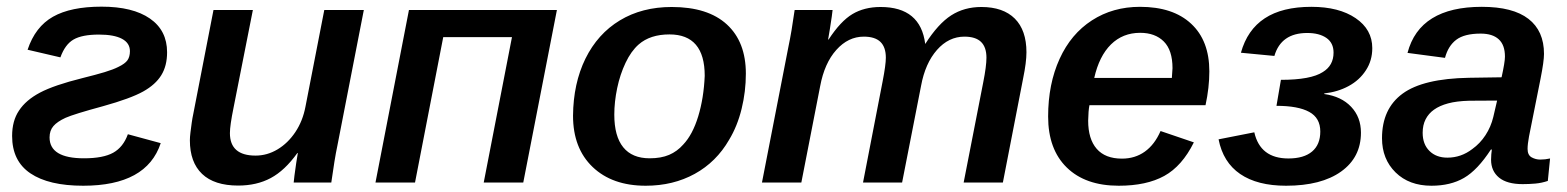

<svg xmlns="http://www.w3.org/2000/svg" viewBox="-20 -559 4798 588"><path d="M283.2 -453.1Q231.4 -453.1 205.3 -438Q179.2 -422.9 165 -383.3L64.5 -406.7Q87.9 -477.1 142.3 -507.8Q196.8 -538.6 291 -538.6Q386.7 -538.6 439.2 -502.2Q491.7 -465.8 491.7 -398.9Q491.7 -357.4 473.9 -328.6Q456.1 -299.8 418.5 -278.8Q379.9 -257.3 295.9 -233.9Q206.1 -209.5 180.7 -198.2Q155.3 -186.5 143.6 -172.9Q131.8 -159.2 131.8 -138.2Q131.8 -74.2 237.3 -74.2Q295.9 -74.2 326.7 -91.3Q357.4 -108.4 371.6 -147.9L472.2 -120.6Q429.2 9.8 234.9 9.8Q129.4 9.8 73.2 -28.1Q17.1 -65.9 17.1 -142.6Q17.1 -189 38.1 -220.2Q59.1 -252.4 102.5 -275.4Q146 -298.3 232.4 -319.8Q273.9 -330.1 300.5 -338.1Q327.1 -346.2 342.3 -354Q362.8 -363.8 370.4 -374.5Q377.9 -385.3 377.9 -402.3Q377.9 -427.2 353.5 -440.2Q329.1 -453.1 283.2 -453.1Z M890.6 -90.3Q852.1 -36.6 809.1 -13.7Q766.1 9.3 709.5 9.3Q636.2 9.3 598.9 -26.4Q561.5 -62 561.5 -129.4Q561.5 -138.7 563.2 -152.8Q564.9 -167 567.1 -182.6Q569.3 -198.2 571.8 -209.5L633.8 -528.3H754.4L695.3 -229.5Q684.1 -174.8 684.1 -151.4Q684.1 -82.5 762.7 -82.5Q798.3 -82.5 830.1 -101.6Q861.8 -120.6 884.5 -154.5Q907.2 -188.5 915.5 -232.4L973.1 -528.3H1094.2L1013.2 -112.8Q1008.8 -92.3 1004.2 -64Q999.5 -35.6 994.6 0H879.4Q879.4 -3.4 881.8 -21.5Q884.3 -39.6 887.2 -60.1Q890.1 -80.6 892.1 -90.3Z M1337.4 -445.3 1251 0H1129.9L1232.4 -528.3H1685.5L1582.5 0H1461.4L1547.9 -445.3Z M2264.2 -333.5Q2264.2 -278.8 2251.2 -225.8Q2238.3 -172.9 2212.9 -130.9Q2173.8 -63 2107.7 -26.6Q2041.5 9.8 1957.5 9.8Q1855 9.8 1794.9 -47.6Q1734.9 -105 1734.9 -204.6Q1735.8 -303.7 1772.9 -379.4Q1810.5 -455.6 1878.4 -496.6Q1946.3 -537.6 2037.1 -537.6Q2147.9 -537.6 2206.1 -484.1Q2264.2 -430.7 2264.2 -333.5ZM2138.2 -326.7Q2138.2 -453.6 2030.3 -453.6Q1971.2 -453.6 1936 -422.9Q1912.6 -402.3 1895.8 -366.7Q1878.9 -331.1 1870.1 -289.1Q1861.3 -247.1 1861.3 -208Q1861.3 -141.6 1888.7 -107.9Q1916 -74.2 1969.7 -74.2Q2004.4 -74.2 2029.1 -84.7Q2053.7 -95.2 2072.3 -116.2Q2101.1 -146.5 2118.2 -202.4Q2135.3 -258.3 2138.2 -326.7Z M2623 0 2683.1 -310.1Q2692.9 -360.4 2692.9 -382.3Q2692.9 -414.6 2676.3 -430.7Q2659.7 -446.8 2625.5 -446.8Q2577.6 -446.8 2541.3 -406.2Q2504.9 -365.7 2491.7 -294.9L2434.1 0H2313.5L2394.5 -415.5Q2404.3 -461.9 2413.6 -528.3H2529.8Q2529.8 -524.9 2527.3 -508.1Q2524.9 -491.2 2521.7 -471.4Q2518.6 -451.7 2516.1 -438H2517.6Q2554.2 -494.1 2590.6 -515.9Q2627 -537.6 2676.8 -537.6Q2799.3 -537.6 2813.5 -424.3Q2853 -486.3 2893.1 -512Q2933.1 -537.6 2985.4 -537.6Q3052.2 -537.6 3087.9 -502Q3123.5 -466.3 3123.5 -398.9Q3123.5 -368.2 3113.3 -318.8L3051.3 0H2931.2L2991.2 -307.1Q3001 -356.4 3001 -382.3Q3001 -414.6 2984.4 -430.7Q2967.8 -446.8 2933.6 -446.8Q2885.3 -446.8 2849.4 -406Q2813.5 -365.2 2800.8 -296.4L2742.7 0Z M3316.4 -236.8Q3313 -219.7 3312.5 -189.5Q3312.5 -133.3 3338.6 -103.3Q3364.7 -73.2 3416 -73.2Q3456.1 -73.2 3486.1 -94.7Q3516.1 -116.2 3534.2 -157.7L3636.2 -123Q3600.1 -50.3 3545.7 -20.3Q3491.2 9.8 3406.2 9.8Q3304.2 9.8 3247.1 -45.9Q3189.9 -101.6 3189.9 -202.1Q3189.9 -301.8 3225.1 -378.9Q3259.8 -455.1 3324 -496.6Q3388.2 -538.1 3471.2 -538.1Q3572.3 -538.1 3627.9 -486.3Q3683.6 -434.6 3683.6 -340.3Q3683.6 -291 3671.9 -236.8ZM3331.1 -320.3H3568.8L3570.8 -350.1Q3570.8 -405.3 3544.2 -431.9Q3517.6 -458.5 3471.7 -458.5Q3418.5 -458.5 3382.3 -422.9Q3346.2 -387.2 3331.1 -320.3Z M3918.5 9.8Q3830.6 9.8 3778.1 -26.1Q3725.6 -62 3711.9 -132.3L3821.3 -153.8Q3839.4 -73.7 3925.8 -73.7Q3973.1 -73.7 3998.3 -95Q4023.4 -116.2 4023.4 -156.2Q4023.4 -197.8 3989.5 -216.3Q3955.6 -234.9 3889.2 -234.9L3902.8 -314.5Q3994.6 -314.5 4031.2 -338.4Q4064 -358.4 4064 -397.9Q4064 -427.7 4042 -442.9Q4020 -458 3983.4 -458Q3903.3 -458 3882.8 -387.7L3780.3 -397.5Q3799.8 -467.8 3853.3 -502.9Q3906.7 -538.1 3996.1 -538.1Q4080.6 -538.1 4131.6 -503.4Q4182.6 -468.8 4182.6 -411.6Q4182.6 -373.5 4163.1 -343.8Q4143.6 -313.5 4110.1 -295.4Q4076.7 -277.3 4035.6 -272.9V-271Q4087.9 -263.7 4117.9 -231.9Q4147.9 -200.2 4147.9 -152.8Q4147.9 -77.1 4087.2 -33.7Q4026.4 9.8 3918.5 9.8Z M4643.1 4.9Q4595.2 4.9 4570.8 -15.1Q4546.4 -35.2 4546.4 -69.8Q4546.4 -78.6 4547.1 -86.4Q4547.9 -94.2 4548.8 -101.1H4545.9Q4504.9 -38.1 4463.6 -14.2Q4422.4 9.8 4363.8 9.8Q4295.4 9.8 4253.9 -31Q4212.4 -71.8 4212.4 -135.7Q4212.4 -226.1 4275.4 -272.2Q4338.4 -318.4 4479 -320.8L4578.6 -322.3Q4588.9 -368.7 4588.9 -385.7Q4588.9 -421.4 4569.8 -438.7Q4550.8 -456.1 4514.6 -456.1Q4464.8 -456.1 4439.9 -437.3Q4415 -418.5 4405.3 -381.8L4290.5 -397Q4309.1 -467.8 4366 -502.9Q4422.9 -538.1 4518.1 -538.1Q4613.3 -538.1 4660.9 -501.2Q4708.5 -464.4 4708.5 -394Q4708.5 -371.1 4697.8 -317.4L4662.6 -141.1Q4658.2 -117.2 4658.2 -103Q4658.2 -84 4670.7 -77.1Q4683.1 -70.3 4696.8 -70.3Q4712.4 -70.3 4727.1 -73.7L4720.2 -4.9Q4701.2 1.5 4681.9 3.2Q4662.6 4.9 4643.1 4.9ZM4336.9 -152.3Q4336.9 -117.2 4357.7 -96.7Q4378.4 -76.2 4412.6 -76.2Q4454.6 -76.2 4488.8 -102.5Q4512.7 -119.6 4529.3 -145Q4545.9 -170.4 4553.2 -200.7L4564.9 -251L4479.5 -250.5Q4440.9 -249.5 4414.8 -242.4Q4388.7 -235.4 4371.6 -223.1Q4355 -211.4 4345.9 -193.6Q4336.9 -175.8 4336.9 -152.3Z"/></svg>

Font: Arimo SemiBold
Style: Italic
Weight: 600
Italic angle: -12°
Version: Version 1.33